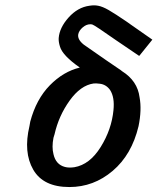

<svg xmlns="http://www.w3.org/2000/svg" viewBox="-20 -708 604 736"><path d="M93 -225 96 -242Q119 -328 171 -381Q223 -434 286 -449Q220 -495 210 -529Q204 -548 205 -562Q208 -602 243 -641Q278 -680 323 -686Q341 -689 356 -686Q373 -683 396.5 -669.5Q420 -656 467 -624Q476 -617 481 -614L564 -556L514 -494H513L426 -553Q342 -612 334 -614Q331 -615 326 -615Q311 -615 297 -603Q283 -591 280 -577Q276 -557 301 -537Q401 -467 443 -439Q445 -438 448 -435Q507 -398 515 -335Q524 -287 511 -224Q485 -115 412 -53Q339 9 246 9Q146 9 107.5 -57.5Q69 -124 93 -225ZM189 -193Q187 -188 185 -180Q178 -144 185 -117Q194 -77 229 -68Q244 -64 265 -67Q324 -77 366 -144.5Q408 -212 415 -286Q420 -335 402 -363Q387 -384 363 -387Q347 -389 339 -388Q289 -381 247 -322.5Q205 -264 189 -193Z"/></svg>

Font: Coval
Style: Medium Italic
Weight: 500
Foundry: Context Ltd
Version: Version 001.000